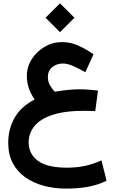

<svg xmlns="http://www.w3.org/2000/svg" viewBox="-20 -779 678 1128"><path d="M247.6 -674.8 332.5 -759.3 417.5 -674.8 332.5 -589.8ZM481.4 -354.5Q448.7 -373.5 413.3 -389.6Q377.9 -405.8 349.1 -405.8Q312.5 -405.8 286.9 -384.3Q261.2 -362.8 261.2 -327.1Q261.2 -298.8 274.4 -276.6Q287.6 -254.4 301.8 -240.2Q342.8 -247.1 378.9 -250.7Q415 -254.4 445.3 -254.4Q474.1 -254.4 501.7 -252.2Q529.3 -250 555.7 -247.1L539.6 -126.5Q523.9 -127 503.9 -127.4Q483.9 -127.9 474.1 -127.9Q358.4 -127.9 286.6 -103.5Q214.8 -79.1 181.6 -37.4Q148.4 4.4 148.4 57.1Q148.4 125.5 202.9 165.8Q257.3 206.1 374 206.1Q428.7 206.1 478 195.8Q527.3 185.5 576.2 163.1L606 282.7Q552.7 308.6 495.4 318.8Q438 329.1 368.7 329.1Q299.8 329.1 238.3 312.7Q176.8 296.4 129.6 263.4Q82.5 230.5 55.4 179.9Q28.3 129.4 28.3 60.5Q28.3 -21 65.7 -86.9Q103 -152.8 183.6 -194.8Q160.2 -227.5 148.9 -262.2Q137.7 -296.9 137.7 -333.5Q137.7 -386.2 166.5 -431.4Q195.3 -476.6 242.4 -504.2Q289.6 -531.7 344.2 -531.7Q394 -531.7 439.2 -511.5Q484.4 -491.2 529.3 -460.4Z"/></svg>

Font: Vazir WOL
Style: Bold-WOL
Weight: 700
Designer: Saber Rastikerdar
Foundry: Saber Rastikerdar
Version: Version 30.00;August 23, 2021;FontCreator 13.0.0.2683 64-bit